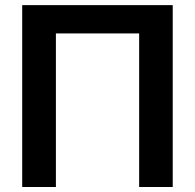

<svg xmlns="http://www.w3.org/2000/svg" viewBox="-20 -748 780 768"><path d="M670.9 -727.5V0H536.6V-614.3H203.6V0H68.8V-727.5Z"/></svg>

Font: V-Inter
Style: SemiBold-600
Weight: 600
Designer: Rasmus Andersson
Foundry: rsms
Version: Version 4.000;git-4146feb